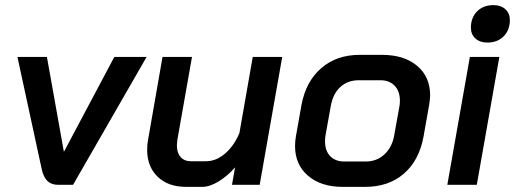

<svg xmlns="http://www.w3.org/2000/svg" viewBox="-20 -721 2009 749"><path d="M143 -60 48 -499H163L229 -130H230L426 -499H552L265 0H207Q181 0 165.5 -14.5Q150 -29 143 -60Z M554 -137Q554 -159 558 -178L614 -499H729L672 -176Q670 -160 670 -154Q670 -125 684.5 -108.5Q699 -92 725 -92H784Q823 -92 858 -122Q893 -152 914 -202L966 -499H1081L993 0H885L897 -68Q867 -34 832.5 -13Q798 8 769 8H706Q636 8 595 -31.5Q554 -71 554 -137Z M1131 -151Q1131 -169 1134 -187L1156 -311Q1173 -403 1233 -455Q1293 -507 1383 -507H1470Q1557 -507 1607.5 -464Q1658 -421 1658 -349Q1658 -337 1654 -311L1632 -187Q1615 -95 1555.5 -43.5Q1496 8 1404 8H1317Q1232 8 1181.5 -35.5Q1131 -79 1131 -151ZM1407 -91Q1450 -91 1480 -119Q1510 -147 1518 -194L1538 -305Q1540 -313 1540 -329Q1540 -365 1519.5 -386.5Q1499 -408 1464 -408H1380Q1336 -408 1307 -381Q1278 -354 1270 -305L1250 -194Q1248 -185 1248 -169Q1248 -133 1268 -112Q1288 -91 1323 -91Z M1817 -613Q1817 -652 1841 -676.5Q1865 -701 1905 -701Q1934 -701 1951.5 -685Q1969 -669 1969 -643Q1969 -604 1945 -579.5Q1921 -555 1881 -555Q1852 -555 1834.5 -571Q1817 -587 1817 -613ZM1813 -499H1928L1840 0H1725Z"/></svg>

Font: Bai Jamjuree SemiBold
Style: Italic
Weight: 600
Italic angle: -10°
Version: Version 1.000; ttfautohint (v1.6)